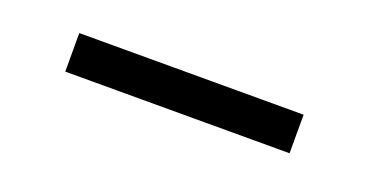

<svg xmlns="http://www.w3.org/2000/svg" viewBox="-19 -852 674 337"><g transform="rotate(20 318.5 -684.0)"><path d="M94.5 -719.5H513.5V-647.5H94.5Z"/></g></svg>

Font: Anybody Wide
Style: Bold
Weight: 700
Width: 7
Designer: Tyler Finck
Foundry: Etcetera Type Company
Version: Version 1.000; ttfautohint (v1.8)